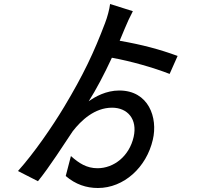

<svg xmlns="http://www.w3.org/2000/svg" viewBox="-20 -863 1040 961"><path d="M577 -410C511 -410 456 -379 424 -356C461 -414 502 -492 540 -574C634 -557 747 -525 829 -493L869 -583C779 -616 693 -639 579 -659L604 -719C613 -742 633 -785 645 -807L531 -843C528 -817 517 -776 506 -748C450 -600 397 -488 301 -328C241 -228 150 -96 70 -7L170 44C227 -26 301 -142 344 -206C386 -260 453 -324 541 -324C618 -324 669 -267 649 -178C627 -81 550 -21 468 -21C414 -21 375 -46 335 -82L309 18C358 60 412 78 470 78C600 78 713 -25 745 -164C771 -274 724 -410 577 -410Z"/></svg>

Font: Noto Sans CJK SC Medium
Style: Regular
Weight: 500
Designer: Ryoko NISHIZUKA 西塚涼子 (kana, bopomofo & ideographs); Paul D. Hunt (Latin, Greek & Cyrillic); Sandoll Communications 산돌커뮤니
Foundry: Adobe
Version: Version 2.004;hotconv 1.0.118;makeotfexe 2.5.65603